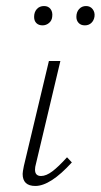

<svg xmlns="http://www.w3.org/2000/svg" viewBox="-20 -612 333 636"><path d="M55 -36Q55 -42 59 -62L142 -410H180L99 -69Q96 -59 96 -50Q96 -29 116 -29Q133 -29 153.5 -44.5Q174 -60 202 -91L218 -74Q147 4 97 4Q55 4 55 -36ZM93 -556Q93 -572 102 -582Q111 -592 126 -592Q140 -592 147.5 -582Q155 -572 153 -557Q152 -544 142.5 -536Q133 -528 121 -528Q108 -528 100.5 -535.5Q93 -543 93 -556ZM233 -556Q233 -572 242 -582Q251 -592 265 -592Q279 -592 287 -581.5Q295 -571 293 -557Q291 -544 282.5 -536Q274 -528 261 -528Q248 -528 240.5 -536Q233 -544 233 -556Z"/></svg>

Font: Ysabeau Light
Style: Italic
Weight: 300
Italic angle: -12°
Designer: Christian Thalmann (Catharsis Fonts)
Version: Version 0.003